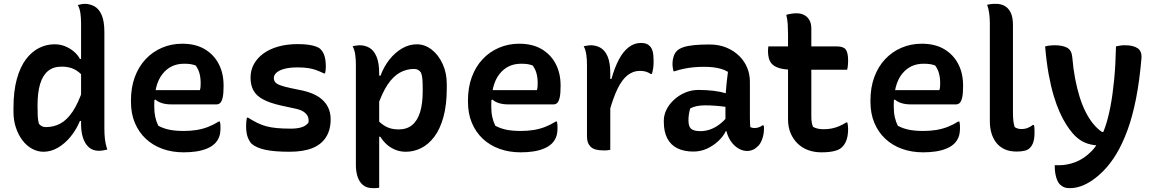

<svg xmlns="http://www.w3.org/2000/svg" viewBox="-20 -777 6000 997"><path d="M263 -547Q293 -547 318.5 -536.5Q344 -526 364 -509Q384 -492 395 -471H415V-377Q390 -406 363.5 -418.5Q337 -431 300 -431Q257 -431 229.5 -408.5Q202 -386 188.5 -341.5Q175 -297 175 -232V-222Q175 -194 176 -173Q177 -152 182 -134Q190 -125 198.5 -121Q207 -117 218 -117Q259 -117 293.5 -135.5Q328 -154 357.5 -198Q387 -242 411 -315V-149H395Q377 -105 347.5 -68.5Q318 -32 281.5 -10.5Q245 11 206 11Q175 11 146.5 -4.5Q118 -20 96.5 -48.5Q75 -77 62.5 -114.5Q50 -152 50 -196V-216Q50 -304 67.5 -367Q85 -430 115 -469.5Q145 -509 183 -528Q221 -547 263 -547ZM420 -757Q447 -757 470.5 -744Q494 -731 508 -699Q522 -667 522 -610Q522 -546 522 -483Q522 -420 522 -358Q522 -296 522 -234Q522 -172 522 -110Q522 -79 525 -53.5Q528 -28 537 0Q532 1 526 2Q520 3 515 4Q510 5 505 5.5Q500 6 493 6Q461 6 440.5 -13Q420 -32 410.5 -63Q401 -94 401 -130Q401 -204 401 -269Q401 -334 401 -395.5Q401 -457 401 -521Q401 -585 401 -656Q401 -684 397.5 -708.5Q394 -733 384 -751Q389 -752 393 -753Q397 -754 401.5 -755Q406 -756 410.5 -756.5Q415 -757 420 -757Z M926 -550Q995 -550 1042.5 -522Q1090 -494 1115.5 -445.5Q1141 -397 1141 -333V-329Q1141 -292 1136.5 -271.5Q1132 -251 1124 -243Q1116 -235 1105 -235H868Q842 -235 821 -241.5Q800 -248 787 -260L767 -250L770 -309H1018Q1021 -318 1021.5 -328Q1022 -338 1022 -346Q1022 -373 1016 -395.5Q1010 -418 996 -437Q982 -442 969.5 -444Q957 -446 935 -446Q866 -446 823.5 -392.5Q781 -339 781 -230V-223Q781 -193 786.5 -168.5Q792 -144 802 -124Q828 -110 859 -103.5Q890 -97 935 -97Q970 -97 1001 -102Q1032 -107 1060.5 -118Q1089 -129 1116 -146H1122Q1124 -138 1124.5 -130Q1125 -122 1125 -113Q1125 -84 1117.5 -65Q1110 -46 1096 -32Q1080 -16 1054.5 -5.5Q1029 5 998.5 9.5Q968 14 934 14Q874 14 824 -4Q774 -22 737.5 -56Q701 -90 680.5 -138.5Q660 -187 660 -248V-255Q660 -323 680 -377Q700 -431 736 -469.5Q772 -508 821 -529Q870 -550 926 -550Z M1491 -109Q1524 -109 1547 -116.5Q1570 -124 1582 -141Q1584 -160 1578 -173Q1572 -186 1557 -196.5Q1542 -207 1513 -213L1435 -230Q1379 -243 1345 -261.5Q1311 -280 1296 -307.5Q1281 -335 1281 -374Q1281 -413 1299 -445Q1317 -477 1349 -500Q1381 -523 1426 -535.5Q1471 -548 1526 -548Q1559 -548 1582.5 -544.5Q1606 -541 1622 -535Q1638 -529 1645 -521Q1654 -512 1660 -499.5Q1666 -487 1669 -469.5Q1672 -452 1672 -429Q1672 -421 1671 -413Q1670 -405 1668 -396H1662Q1641 -406 1622 -413Q1603 -420 1580 -423.5Q1557 -427 1525 -427Q1484 -427 1456.5 -419.5Q1429 -412 1415.5 -399.5Q1402 -387 1402 -372Q1402 -360 1408.5 -351Q1415 -342 1434.5 -334.5Q1454 -327 1492 -319L1555 -306Q1605 -294 1636 -273Q1667 -252 1682 -223Q1697 -194 1697 -158Q1697 -102 1672.5 -64Q1648 -26 1601 -7.5Q1554 11 1483 11Q1445 11 1413 8.5Q1381 6 1356.5 0.5Q1332 -5 1314.5 -13Q1297 -21 1286 -31Q1274 -44 1266 -65.5Q1258 -87 1258 -123Q1258 -136 1259 -146.5Q1260 -157 1262 -166H1268Q1294 -150 1316 -139Q1338 -128 1362 -121.5Q1386 -115 1417 -112Q1448 -109 1491 -109Z M1811 -537Q1818 -539 1823.5 -539.5Q1829 -540 1835.5 -541Q1842 -542 1847 -542Q1875 -542 1898 -529Q1921 -516 1935 -483.5Q1949 -451 1949 -395Q1949 -319 1949 -244.5Q1949 -170 1949 -97Q1949 -24 1949 49.5Q1949 123 1949 198Q1942 199 1937 199.5Q1932 200 1927.5 200Q1923 200 1916 200Q1884 200 1864.5 183.5Q1845 167 1836.5 139.5Q1828 112 1828 81Q1828 8 1828 -56.5Q1828 -121 1828 -182.5Q1828 -244 1828 -307.5Q1828 -371 1828 -442Q1828 -470 1824.5 -494Q1821 -518 1811 -537ZM2144 -547Q2186 -547 2221.5 -519.5Q2257 -492 2278.5 -445Q2300 -398 2300 -340V-320Q2300 -232 2282.5 -169Q2265 -106 2235 -66.5Q2205 -27 2167 -8Q2129 11 2087 11Q2057 11 2031 0Q2005 -11 1986 -29Q1967 -47 1955 -67H1935V-159Q1959 -133 1985.5 -119Q2012 -105 2050 -105Q2093 -105 2120.5 -128Q2148 -151 2161.5 -195Q2175 -239 2175 -304V-314Q2175 -344 2173.5 -364.5Q2172 -385 2166 -400Q2159 -410 2150.5 -414.5Q2142 -419 2130 -419Q2091 -419 2056.5 -400Q2022 -381 1993 -338Q1964 -295 1939 -221V-384H1956Q1973 -431 2002.5 -468Q2032 -505 2068.5 -526Q2105 -547 2144 -547Z M2676 -550Q2745 -550 2792.5 -522Q2840 -494 2865.5 -445.5Q2891 -397 2891 -333V-329Q2891 -292 2886.5 -271.5Q2882 -251 2874 -243Q2866 -235 2855 -235H2618Q2592 -235 2571 -241.5Q2550 -248 2537 -260L2517 -250L2520 -309H2768Q2771 -318 2771.5 -328Q2772 -338 2772 -346Q2772 -373 2766 -395.5Q2760 -418 2746 -437Q2732 -442 2719.5 -444Q2707 -446 2685 -446Q2616 -446 2573.5 -392.5Q2531 -339 2531 -230V-223Q2531 -193 2536.5 -168.5Q2542 -144 2552 -124Q2578 -110 2609 -103.5Q2640 -97 2685 -97Q2720 -97 2751 -102Q2782 -107 2810.5 -118Q2839 -129 2866 -146H2872Q2874 -138 2874.5 -130Q2875 -122 2875 -113Q2875 -84 2867.5 -65Q2860 -46 2846 -32Q2830 -16 2804.5 -5.5Q2779 5 2748.5 9.5Q2718 14 2684 14Q2624 14 2574 -4Q2524 -22 2487.5 -56Q2451 -90 2430.5 -138.5Q2410 -187 2410 -248V-255Q2410 -323 2430 -377Q2450 -431 2486 -469.5Q2522 -508 2571 -529Q2620 -550 2676 -550Z M3142 -367H3155Q3172 -427 3194 -468.5Q3216 -510 3245 -532Q3274 -554 3308 -554Q3323 -554 3334 -550.5Q3345 -547 3353 -539Q3364 -529 3369 -510.5Q3374 -492 3374 -459Q3374 -450 3373.5 -441.5Q3373 -433 3372 -424.5Q3371 -416 3369 -408Q3367 -400 3365 -393H3359Q3347 -401 3334 -405Q3321 -409 3302 -409Q3268 -409 3239 -386.5Q3210 -364 3186.5 -315.5Q3163 -267 3142 -190ZM3149 1Q3142 2 3136.5 3Q3131 4 3126 4Q3121 4 3115 4Q3090 4 3073.5 -0.5Q3057 -5 3047 -15Q3037 -25 3032.5 -38Q3028 -51 3028 -68Q3028 -109 3028 -147.5Q3028 -186 3028 -223.5Q3028 -261 3028 -297Q3028 -333 3028 -369.5Q3028 -406 3028 -441Q3028 -469 3024.5 -493.5Q3021 -518 3011 -537Q3017 -538 3023 -539Q3029 -540 3035.5 -541Q3042 -542 3047 -542Q3076 -542 3099 -528.5Q3122 -515 3135.5 -483Q3149 -451 3149 -395Q3149 -355 3149 -313.5Q3149 -272 3149 -231Q3149 -190 3149 -150.5Q3149 -111 3149 -72.5Q3149 -34 3149 1Z M3874 -353Q3874 -330 3874 -306.5Q3874 -283 3874 -259.5Q3874 -236 3874 -212.5Q3874 -189 3874 -166Q3874 -153 3874.5 -141Q3875 -129 3876 -117Q3880 -115 3886 -113.5Q3892 -112 3897 -112Q3908 -112 3919 -115.5Q3930 -119 3939 -126H3945Q3947 -121 3947 -117Q3947 -113 3947 -107Q3947 -81 3938.5 -56.5Q3930 -32 3917 -19Q3903 -5 3889 1Q3875 7 3861 7Q3836 7 3814.5 -6Q3793 -19 3778 -39.5Q3763 -60 3755 -86Q3747 -112 3747 -138Q3747 -163 3747 -189Q3747 -215 3747 -236Q3747 -266 3748.5 -292Q3750 -318 3753 -345.5Q3756 -373 3760 -404Q3743 -414 3724 -419.5Q3705 -425 3683.5 -427.5Q3662 -430 3635 -430Q3606 -430 3580.5 -427.5Q3555 -425 3531 -420Q3507 -415 3483 -407H3477Q3475 -416 3473.5 -426Q3472 -436 3472 -447Q3472 -466 3478 -484Q3484 -502 3495 -513Q3506 -524 3527.5 -531.5Q3549 -539 3582.5 -542.5Q3616 -546 3663 -546Q3714 -546 3753 -529.5Q3792 -513 3819.5 -485.5Q3847 -458 3860.5 -424Q3874 -390 3874 -353ZM3555 -151Q3555 -120 3569 -108Q3583 -96 3618 -96Q3641 -96 3665.5 -104Q3690 -112 3714.5 -130Q3739 -148 3761 -176L3764 -96H3749Q3736 -69 3710.5 -45Q3685 -21 3652 -5.5Q3619 10 3580 10Q3532 10 3497.5 -7Q3463 -24 3445 -58.5Q3427 -93 3427 -144V-151Q3427 -180 3441 -208Q3455 -236 3480 -259Q3505 -282 3537.5 -296Q3570 -310 3607 -310Q3649 -310 3685.5 -305.5Q3722 -301 3748 -293Q3774 -285 3785 -275Q3791 -270 3795.5 -261.5Q3800 -253 3802.5 -241Q3805 -229 3805 -211Q3778 -218 3749.5 -222Q3721 -226 3693.5 -228Q3666 -230 3642 -230Q3617 -230 3598 -226Q3579 -222 3564 -214Q3560 -200 3557.5 -185Q3555 -170 3555 -153Z M3970 -536H4326Q4360 -536 4372 -519.5Q4384 -503 4384 -463Q4384 -455 4383.5 -446Q4383 -437 4382 -429.5Q4381 -422 4379 -415H4100Q4061 -415 4035.5 -421Q4010 -427 3995 -439Q3980 -451 3974 -469.5Q3968 -488 3968 -514Q3968 -518 3968.5 -522Q3969 -526 3969 -529.5Q3969 -533 3970 -536ZM4380 -141Q4382 -133 4383 -125Q4384 -117 4384 -108Q4384 -78 4377.5 -56Q4371 -34 4359 -20Q4352 -11 4342 -4.5Q4332 2 4317.5 6Q4303 10 4285.5 12Q4268 14 4245 14Q4208 14 4176.5 2.5Q4145 -9 4121.5 -32Q4098 -55 4085 -86.5Q4072 -118 4072 -157Q4072 -213 4072 -268.5Q4072 -324 4072 -379.5Q4072 -435 4072 -490.5Q4072 -546 4072 -601Q4072 -626 4070.5 -650.5Q4069 -675 4063 -700Q4077 -704 4090.5 -706Q4104 -708 4117 -708Q4138 -708 4155 -699.5Q4172 -691 4182.5 -673.5Q4193 -656 4193 -629Q4193 -572 4193 -515Q4193 -458 4193 -400.5Q4193 -343 4193 -286Q4193 -229 4193 -172Q4193 -156 4195 -142.5Q4197 -129 4202 -118Q4214 -112 4226.5 -109Q4239 -106 4258 -106Q4280 -106 4299.5 -110Q4319 -114 4338 -122Q4357 -130 4374 -141Z M4766 -550Q4835 -550 4882.5 -522Q4930 -494 4955.5 -445.5Q4981 -397 4981 -333V-329Q4981 -292 4976.5 -271.5Q4972 -251 4964 -243Q4956 -235 4945 -235H4708Q4682 -235 4661 -241.5Q4640 -248 4627 -260L4607 -250L4610 -309H4858Q4861 -318 4861.5 -328Q4862 -338 4862 -346Q4862 -373 4856 -395.5Q4850 -418 4836 -437Q4822 -442 4809.5 -444Q4797 -446 4775 -446Q4706 -446 4663.5 -392.5Q4621 -339 4621 -230V-223Q4621 -193 4626.5 -168.5Q4632 -144 4642 -124Q4668 -110 4699 -103.5Q4730 -97 4775 -97Q4810 -97 4841 -102Q4872 -107 4900.5 -118Q4929 -129 4956 -146H4962Q4964 -138 4964.5 -130Q4965 -122 4965 -113Q4965 -84 4957.5 -65Q4950 -46 4936 -32Q4920 -16 4894.5 -5.5Q4869 5 4838.5 9.5Q4808 14 4774 14Q4714 14 4664 -4Q4614 -22 4577.5 -56Q4541 -90 4520.5 -138.5Q4500 -187 4500 -248V-255Q4500 -323 4520 -377Q4540 -431 4576 -469.5Q4612 -508 4661 -529Q4710 -550 4766 -550Z M5120 -657Q5120 -684 5116.5 -708.5Q5113 -733 5106 -752Q5110 -753 5114.5 -754Q5119 -755 5123.5 -755.5Q5128 -756 5132.5 -756.5Q5137 -757 5142.5 -757Q5148 -757 5153 -757Q5177 -757 5196.5 -746.5Q5216 -736 5228 -712Q5240 -688 5240 -646Q5240 -601 5240 -556Q5240 -511 5240 -465.5Q5240 -420 5240 -375Q5240 -330 5240 -284.5Q5240 -239 5240 -195Q5240 -168 5242 -150Q5244 -132 5249 -117Q5255 -113 5263.5 -110Q5272 -107 5283 -107Q5293 -107 5301.5 -108.5Q5310 -110 5317 -113Q5324 -116 5330.5 -119.5Q5337 -123 5343 -128H5349Q5351 -120 5351.5 -111.5Q5352 -103 5352 -89Q5352 -59 5346 -40Q5340 -21 5328 -9Q5322 -3 5315 0.5Q5308 4 5299.5 6Q5291 8 5280.5 9Q5270 10 5260 10Q5221 10 5194.5 -3Q5168 -16 5151.5 -38.5Q5135 -61 5127.5 -88.5Q5120 -116 5120 -146Q5120 -212 5120 -276.5Q5120 -341 5120 -405.5Q5120 -470 5120 -533Q5120 -596 5120 -657Z M5823 -542Q5864 -542 5887.5 -526.5Q5911 -511 5907 -471Q5897 -356 5879 -264.5Q5861 -173 5835 -102Q5809 -31 5777.5 21.5Q5746 74 5708 112Q5680 140 5651.5 159.5Q5623 179 5594 189.5Q5565 200 5535 200Q5527 200 5520 199Q5513 198 5506.5 195.5Q5500 193 5494 189Q5488 185 5483 180Q5471 167 5464 142Q5457 117 5457 85V81H5463Q5467 81 5471 81Q5475 81 5479 81Q5522 81 5565 64.5Q5608 48 5645 11Q5666 -9 5685 -41.5Q5704 -74 5719.5 -119.5Q5735 -165 5746.5 -225.5Q5758 -286 5765.5 -363.5Q5773 -441 5775 -536Q5783 -538 5789.5 -539Q5796 -540 5801.5 -541Q5807 -542 5812.5 -542Q5818 -542 5823 -542ZM5456 -542Q5498 -542 5521.5 -529Q5545 -516 5548 -480Q5553 -420 5563 -368Q5573 -316 5586.5 -273Q5600 -230 5617.5 -195.5Q5635 -161 5656 -135Q5677 -109 5702 -92H5736L5709 -21H5702Q5668 -21 5641 -27.5Q5614 -34 5592 -48Q5570 -62 5550 -85Q5532 -106 5515 -133Q5498 -160 5482 -196Q5466 -232 5451.5 -280Q5437 -328 5425.5 -391Q5414 -454 5407 -536Q5414 -538 5420 -539Q5426 -540 5432 -540.5Q5438 -541 5443.5 -541.5Q5449 -542 5456 -542Z"/></svg>

Font: Recursive Casual SemiBold
Style: Regular
Weight: 600
Version: Version 1.047